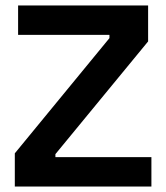

<svg xmlns="http://www.w3.org/2000/svg" viewBox="-20 -680 606 700"><path d="M34 0V-121L379 -541V-553H46V-660H520V-529L182 -118V-107H532V0Z"/></svg>

Font: Bricolage Grotesque 12pt SemiBold
Style: Regular
Weight: 600
Designer: Mathieu Triay
Foundry: Atelier Triay
Version: Version 1.001; ttfautohint (v1.8.4.7-5d5b);gftools[0.9.33.de